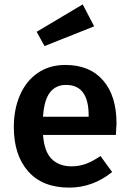

<svg xmlns="http://www.w3.org/2000/svg" viewBox="-20 -840 589 875"><path d="M508 -225H176Q182 -148 216 -115Q250 -82 306 -82Q341 -82 372 -93.5Q403 -105 438 -129L491 -56Q403 15 295 15Q174 15 108.5 -59Q43 -133 43 -261Q43 -342 71 -406.5Q99 -471 152 -507.5Q205 -544 278 -544Q389 -544 450 -473.5Q511 -403 511 -277Q511 -267 508 -225ZM384 -314Q384 -453 281 -453Q234 -453 207.5 -418.5Q181 -384 176 -308H384ZM409 -720 183 -630 147 -695 357 -820Z"/></svg>

Font: Fira Sans Medium
Style: Regular
Weight: 500
Designer: bBox Type GmbH & Carrois Corporate GbR & Edenspiekermann AG
Foundry: bBox Type GmbH & Carrois Corporate GbR & Edenspiekermann AG
Version: Version 4.301